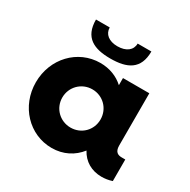

<svg xmlns="http://www.w3.org/2000/svg" viewBox="-139 -728 862 869"><g transform="rotate(30 291.5 -293.0)"><path d="M265.6 -474.6C352.1 -474.6 411.1 -501 411.1 -595.2H339.4C339.4 -561 311.5 -538.6 265.6 -538.6C221.2 -538.6 193.4 -561 193.4 -595.2H121.6C121.6 -501 180.2 -474.6 265.6 -474.6ZM534.7 -112.8C516.6 -112.8 497.6 -118.7 497.6 -153.8V-426.8H359.9V-389.6C328.1 -418.5 286.6 -435.1 237.8 -435.1C120.6 -435.1 27.8 -337.9 27.8 -213.4C27.8 -88.9 120.6 8.8 237.8 8.8C298.3 8.8 347.7 -17.6 380.9 -60.1C404.3 -16.1 446.3 8.8 498.5 8.8C515.6 8.8 534.2 6.3 553.2 0V-112.8ZM266.1 -113.8C210.4 -113.8 166 -157.2 166 -213.4C166 -269.5 210.4 -313.5 266.1 -313.5C321.8 -313.5 365.7 -269.5 365.7 -213.4C365.7 -157.2 321.8 -113.8 266.1 -113.8Z"/></g></svg>

Font: Now ExtraBold
Style: Regular
Weight: 800
Designer: Alfredo Marco Pradil
Foundry: Alfredo Marco Pradil
Version: Version 1.200;hotconv 1.0.109;makeotfexe 2.5.65596